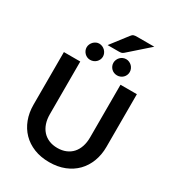

<svg xmlns="http://www.w3.org/2000/svg" viewBox="-249 -1218 1240 1366"><g transform="rotate(30 371.0 -535.0)"><path d="M71.5 0ZM371.5 -108.5Q410.5 -108.5 441.2 -121.5Q472 -134.5 493 -158Q514 -181.5 525.2 -215Q536.5 -248.5 536.5 -290V-723H671V-290Q671 -225.5 650.2 -170.8Q629.5 -116 590.8 -76.2Q552 -36.5 496.5 -14.2Q441 8 371.5 8Q301.5 8 246 -14.2Q190.5 -36.5 151.8 -76.2Q113 -116 92.2 -170.8Q71.5 -225.5 71.5 -290V-723H206V-290.5Q206 -249 217.2 -215.5Q228.5 -182 249.8 -158.2Q271 -134.5 301.8 -121.5Q332.5 -108.5 371.5 -108.5ZM609.5 -1077.5 447.5 -934.5Q437.5 -925.5 428.5 -923.5Q419.5 -921.5 405.5 -921.5H316L420.5 -1057Q425.5 -1064 430.5 -1068.2Q435.5 -1072.5 441.5 -1074.5Q447.5 -1076.5 454.8 -1077Q462 -1077.5 472 -1077.5ZM328.5 -833.5Q328.5 -820 323 -808Q317.5 -796 308.2 -787Q299 -778 286.5 -773Q274 -768 260 -768Q247 -768 235.2 -773Q223.5 -778 214.5 -787Q205.5 -796 200 -808Q194.5 -820 194.5 -833.5Q194.5 -847 200 -859.2Q205.5 -871.5 214.5 -880.8Q223.5 -890 235.2 -895.5Q247 -901 260 -901Q274 -901 286.5 -895.5Q299 -890 308.2 -880.8Q317.5 -871.5 323 -859.2Q328.5 -847 328.5 -833.5ZM548.5 -833.5Q548.5 -820 543.2 -808Q538 -796 528.8 -787Q519.5 -778 507.2 -773Q495 -768 481.5 -768Q467.5 -768 455.2 -773Q443 -778 434 -787Q425 -796 419.8 -808Q414.5 -820 414.5 -833.5Q414.5 -847 419.8 -859.2Q425 -871.5 434 -880.8Q443 -890 455.2 -895.5Q467.5 -901 481.5 -901Q495 -901 507.2 -895.5Q519.5 -890 528.8 -880.8Q538 -871.5 543.2 -859.2Q548.5 -847 548.5 -833.5Z"/></g></svg>

Font: Lato
Style: Bold
Weight: 700
Designer: Lukasz Dziedzic
Foundry: tyPoland Lukasz Dziedzic
Version: Version 2.007; 2014-02-27